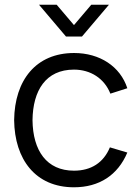

<svg xmlns="http://www.w3.org/2000/svg" viewBox="-20 -780 594 815"><path d="M220.5 -760H145.5L260 -625H328L442.5 -760H367.5L294 -673.5ZM294 15C401 15 480 -36.5 520.5 -132.5L446.5 -154.5C419.5 -89.5 367 -55.5 294 -55.5C178 -55.5 119.5 -140.5 118 -270C119.5 -396 174.5 -484.5 294 -484.5C364.5 -484.5 423 -447 448.5 -382.5L520.5 -405.5C490.5 -498 403.5 -555 294.5 -555C133 -555 42 -440 40 -270C42 -103.5 130.5 15 294 15Z"/></svg>

Font: Manrope
Style: Regular
Weight: 400
Designer: Mikhail Sharanda
Foundry: Mikhail Sharanda
Version: Version 4.505